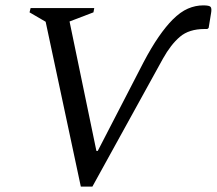

<svg xmlns="http://www.w3.org/2000/svg" viewBox="-20 -690 807 715"><path d="M587 -472 324 5H281L150 -609L90 -644L94 -660H331L328 -644L239 -610L339 -128H344L515 -459Q544 -514 571 -553Q598 -592 623 -617Q652 -646 680 -658Q708 -670 737 -670Q760 -670 764.5 -664Q769 -658 766 -641L757 -586L752 -582H742Q684 -582 650 -553Q616 -524 587 -472Z"/></svg>

Font: Spectral
Style: Italic
Weight: 400
Italic angle: -10°
Designer: Jean-Baptiste Levee
Foundry: Production Type
Version: Version 2.001